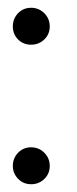

<svg xmlns="http://www.w3.org/2000/svg" viewBox="-20 -472 197 494"><path d="M13 -45Q13 -65 26.5 -79Q40 -93 60 -93Q80 -93 94 -79Q108 -65 108 -45Q108 -25 94 -11.5Q80 2 60 2Q40 2 26.5 -12Q13 -26 13 -45ZM26.5 -370.5Q13 -384 13 -404Q13 -424 26.5 -438Q40 -452 60 -452Q80 -452 94 -438Q108 -424 108 -404Q108 -384 94 -370.5Q80 -357 60 -357Q40 -357 26.5 -370.5Z"/></svg>

Font: Sofia
Style: Regular
Weight: 400
Designer: Paula Nazal and Daniel Hernndez
Foundry: Paula Nazal, Daniel Hernndez
Version: Version 1.001